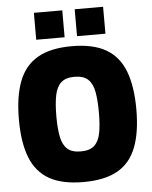

<svg xmlns="http://www.w3.org/2000/svg" viewBox="-59 -923 780 985"><g transform="rotate(-5 331.0 -430.5)"><path d="M331 12.6Q222.3 12.6 155.8 -24.8Q89.4 -62.1 58.9 -139.4Q28.5 -216.6 28.5 -335.4Q28.5 -454.3 58.7 -532.4Q88.8 -610.6 155.3 -648.8Q221.8 -687 331 -687Q440.7 -687 506.9 -648.8Q573.1 -610.6 603.3 -532.4Q633.4 -454.3 633.4 -335.4Q633.4 -216.6 603.3 -139.4Q573.1 -62.1 506.9 -24.8Q440.7 12.6 331 12.6ZM331 -145.1Q377 -145.1 400.6 -166.5Q424.2 -188 432.4 -230.2Q440.6 -272.4 440.6 -335.4Q440.6 -399.5 432.6 -442.4Q424.7 -485.3 401.2 -507.3Q377.6 -529.4 331 -529.4Q285.5 -529.4 261.9 -507.3Q238.3 -485.3 229.9 -442.4Q221.4 -399.5 221.4 -335.4Q221.4 -272.4 229.9 -229.9Q238.3 -187.4 261.9 -166.2Q285.5 -145.1 331 -145.1ZM362.9 -735.8V-874.4H509.2V-735.8ZM152.8 -735.8V-874.4H299V-735.8Z"/></g></svg>

Font: Titillium Web SemiBold
Style: Regular
Weight: 600
Designer: Mohamed Gaber, Accademia di Belle Arti di Urbino
Foundry: Kief Type Foundry, Accademia di Belle Arti di Urbino
Version: Version 3.000; ttfautohint (v1.8.4)